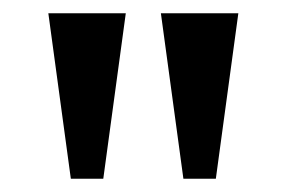

<svg xmlns="http://www.w3.org/2000/svg" viewBox="-20 -734 434 290"><path d="M87 -464H136L170 -714H53ZM257 -464H306L340 -714H223Z"/></svg>

Font: Noto Serif Armenian ExtraCondensed SemiBold
Style: Regular
Weight: 600
Width: 2
Designer: Monotype Design Team
Foundry: Monotype Imaging Inc.
Version: Version 2.008